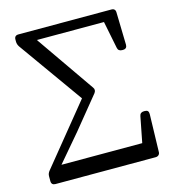

<svg xmlns="http://www.w3.org/2000/svg" viewBox="-110 -825 830 923"><g transform="rotate(-15 305.0 -363.5)"><path d="M32 -37V-13C32 0 39 7 52 7H551C563 7 572 -1 572 -13L577 -201C577 -215 571 -221 558 -221H553C541 -221 533 -215 531 -203L506 -75H104L218 -209L346 -366C353 -375 354 -385 347 -394L145 -685H479L506 -550C508 -538 516 -532 528 -532H533C546 -532 553 -539 553 -552L549 -714C549 -727 542 -734 529 -734H66C53 -734 46 -727 46 -714V-703C46 -694 49 -686 54 -678L282 -358L41 -62C35 -54 32 -47 32 -37Z"/></g></svg>

Font: 寒蝉锦书宋 Text
Style: Regular
Weight: 400
Designer: 寒蝉锦书宋{Warren} 思源宋体{Ryoko NISHIZUKA 西塚涼子 (kana & ideographs); Frank Grießhammer (Latin, Greek & Cyrillic); Wenlong ZHANG 
Foundry: Adobe & ChillType
Version: Version 2.000;Glyphs 3.1.1 (3135)